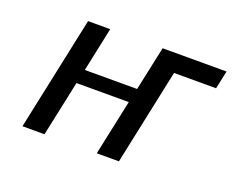

<svg xmlns="http://www.w3.org/2000/svg" viewBox="-84 -610 908 748"><g transform="rotate(20 370.0 -236.0)"><path d="M65.9 0 166 -472.2H257.8L219.2 -289.1H436L475.1 -472.2H740.2L724.1 -397H549.8L465.8 0H374L422.9 -230H206.1L157.2 0Z"/></g></svg>

Font: CMU Bright
Style: SemiBoldOblique
Weight: 600
Italic angle: -12°
Version: Version 0.7.0